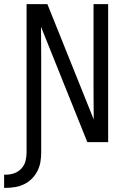

<svg xmlns="http://www.w3.org/2000/svg" viewBox="-52 -690 622 932"><path d="M-32 222V158H-24Q-3 158 17 151Q37 144 51.5 128.5Q66 113 71.5 92.5Q77 72 77 51V-670H178L403 -110Q402 -183 402 -256Q402 -329 402 -402V-670H473V0H372L147 -560Q148 -487 148 -414Q148 -341 148 -268V51Q148 74 144 97Q140 120 129.5 140.5Q119 161 102.5 177.5Q86 194 65.5 204Q45 214 22 218Q-1 222 -24 222Z"/></svg>

Font: Lode Term
Style: Regular
Weight: 400
Monospace: yes
Designer: Belleve Invis
Foundry: Belleve Invis
Version: Version 29.2.0